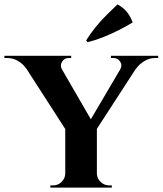

<svg xmlns="http://www.w3.org/2000/svg" viewBox="-51 -854 740 874"><path d="M196 -599 384 -274 251 -259 32 -599ZM390 -272V0H246V-270ZM532 -599H605L380 -252L333 -261ZM496 -538Q507 -557 496 -573.5Q485 -590 466 -590Q466 -590 460 -590Q454 -590 454 -590V-600H669V-590H656Q629 -590 605.5 -575.5Q582 -561 568 -541ZM231 -538 69 -541Q55 -562 32 -576Q9 -590 -19 -590H-31V-600H273V-590Q273 -590 267.5 -590Q262 -590 262 -590Q242 -590 231.5 -573Q221 -556 231 -538ZM249 -63V0H178V-10Q179 -10 184.5 -10Q190 -10 190 -10Q213 -10 229 -25.5Q245 -41 246 -63ZM388 -63H390Q391 -41 407.5 -25.5Q424 -10 446 -10Q446 -10 452 -10Q458 -10 458 -10V0H388ZM341 -669Q358 -698 383 -729Q408 -760 435.5 -787Q463 -814 484 -834Q511 -819 527 -799Q543 -779 553 -752Q522 -733 487 -715.5Q452 -698 416.5 -684Q381 -670 348 -662Z"/></svg>

Font: Cinzel
Style: Bold
Weight: 700
Designer: Natanael Gama
Version: Version 2.000